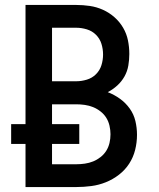

<svg xmlns="http://www.w3.org/2000/svg" viewBox="-20 -755 640 775"><path d="M83 0V-174H25V-254H83V-735H288Q315 -735 342.5 -731Q370 -727 395.5 -715.5Q421 -704 442 -685.5Q463 -667 477 -643Q491 -619 496.5 -592Q502 -565 502 -537Q502 -514 498 -490.5Q494 -467 482.5 -446.5Q471 -426 453.5 -410Q436 -394 415 -383Q441 -373 464 -356.5Q487 -340 503.5 -317Q520 -294 526.5 -266.5Q533 -239 533 -211Q533 -180 525.5 -150Q518 -120 501.5 -94.5Q485 -69 460.5 -50Q436 -31 407.5 -19.5Q379 -8 348.5 -4Q318 0 288 0ZM288 -427Q309 -427 330.5 -433.5Q352 -440 367.5 -455.5Q383 -471 389.5 -492Q396 -513 396 -535Q396 -557 389.5 -578Q383 -599 367.5 -614.5Q352 -630 330.5 -636.5Q309 -643 288 -643H190V-427ZM190 -92H288Q305 -92 322.5 -94.5Q340 -97 356 -103.5Q372 -110 386 -121Q400 -132 409 -146.5Q418 -161 422 -178Q426 -195 426 -213Q426 -213 426 -213Q426 -213 426 -213Q426 -230 422 -247.5Q418 -265 409 -279.5Q400 -294 386 -305Q372 -316 356 -322.5Q340 -329 322.5 -331.5Q305 -334 288 -334H190V-254H300V-174H190Z"/></svg>

Font: Iosevka Curly SmBdEx
Style: Regular
Weight: 600
Width: 7
Monospace: yes
Designer: Belleve Invis
Foundry: Belleve Invis
Version: Version 11.1.0; ttfautohint (v1.8.3)